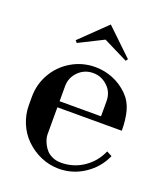

<svg xmlns="http://www.w3.org/2000/svg" viewBox="-140 -850 828 959"><g transform="rotate(20 274.0 -371.0)"><path d="M284.2 12.2Q235.4 12.2 189.9 -7.1Q144.5 -26.4 108.9 -61Q73.7 -95.2 54.9 -141.1Q36.1 -187 36.1 -235.8V-279.8Q36.1 -347.2 69.3 -404.3Q102.5 -461.4 159.7 -494.6Q216.8 -527.8 284.2 -527.8Q333.5 -527.8 378.9 -509.3Q424.3 -490.7 459 -456.1Q491.7 -423.3 503.9 -378.2Q516.1 -333 516.1 -273.9H173.8V-129.9Q173.8 -120.1 177 -107.4Q180.2 -94.7 188.2 -78.9Q196.3 -63 208 -50.3Q219.7 -37.6 239.7 -28.8Q259.8 -20 284.2 -20Q351.1 -20 404.3 -56.4Q457.5 -92.8 482.9 -151.9L511.2 -137.2Q482.4 -70.8 420.4 -29.3Q358.4 12.2 284.2 12.2ZM145 -620.1 283.2 -753.9 422.9 -620.1 415 -608.9 284.2 -673.8 154.8 -608.9ZM173.8 -306.2H394V-386.2Q394 -434.6 360.8 -465.3Q327.6 -496.1 284.2 -496.1Q238.3 -496.1 206.1 -464.1Q173.8 -432.1 173.8 -386.2Z"/></g></svg>

Font: Fin Serif Display
Style: Italic
Weight: 400
Designer: J. Blake Harris
Version: Version 1.006;FEAKit 1.0